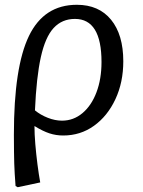

<svg xmlns="http://www.w3.org/2000/svg" viewBox="-20 -552 598 802"><path d="M54 230 45 225Q43 196 41.5 174.5Q40 153 39.5 131.5Q39 110 38.5 81.5Q38 53 38 11Q38 -272 101 -402Q164 -532 301 -532Q393 -532 444 -469.5Q495 -407 495 -296Q495 -208 462 -137.5Q429 -67 372.5 -26.5Q316 14 244 14Q214 14 186.5 5Q159 -4 125 -25H124Q124 8 127.5 50Q131 92 136.5 134.5Q142 177 148 210ZM239 -48Q287 -48 324.5 -79.5Q362 -111 383 -166.5Q404 -222 404 -293Q404 -473 293 -473Q239 -473 204 -435Q169 -397 150.5 -313Q132 -229 126 -91Q149 -72 179.5 -60Q210 -48 239 -48Z"/></svg>

Font: Literata 7pt
Style: Italic
Weight: 400
Italic angle: -2°
Designer: Latin by Veronika Burian and Jose Scaglione. Greek by Irene Vlachou. Cyrillic by Vera Evstafieva
Foundry: TypeTogether
Version: Version 3.002